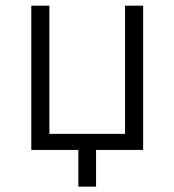

<svg xmlns="http://www.w3.org/2000/svg" viewBox="-20 -538 626 689"><path d="M261.2 131.8V0H92.3V-517.6H157.2V-57.6H428.7V-517.6H493.7V0H324.7V131.8Z"/></svg>

Font: Cascadia Mono PL Light
Style: Regular
Weight: 300
Monospace: yes
Designer: Aaron Bell
Foundry: Saja Typeworks
Version: Version 2404.023; ttfautohint (v1.8.4)